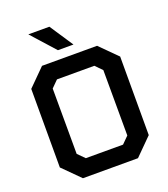

<svg xmlns="http://www.w3.org/2000/svg" viewBox="-167 -1065 1036 1183"><g transform="rotate(-20 351.5 -474.0)"><path d="M296 -794 158 -948H296L398 -794ZM171 0 60 -111V-626L171 -737H532L643 -626V-111L532 0ZM230 -110H474L518 -154L517 -583L474 -627H229L185 -583L186 -154Z"/></g></svg>

Font: Tomorrow Medium
Style: Regular
Weight: 500
Designer: Tony de Marco, Monica Rizzolli
Foundry: Just in Type
Version: Version 2.002